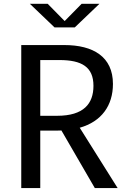

<svg xmlns="http://www.w3.org/2000/svg" viewBox="-20 -960 660 980"><path d="M185.5 0V-293.5H274.5L293.5 -294L464 0H580.5L387 -308C498 -339.5 556.5 -421 556.5 -531.5C556.5 -670.5 455.5 -730 308.5 -730H88.5V0ZM271.5 -369H185.5V-653.5H283.5C397.5 -653.5 457 -618 457 -522C457 -431 407.5 -369 271.5 -369ZM132.5 -940.5H223.5L310 -852.5L396.5 -940.5H487.5L361.5 -820H258.5Z"/></svg>

Font: Monaspace Neon
Style: Regular
Weight: 400
Designer: Riley Cran & the Lettermatic Team
Foundry: Lettermatic
Version: Version 1.200 (Monaspace Neon)